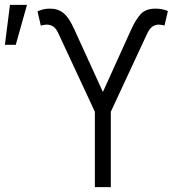

<svg xmlns="http://www.w3.org/2000/svg" viewBox="-48 -773 752 793"><path d="M343.8 0V-311.5L195.3 -630.4Q184.6 -654.8 172.9 -662.8Q161.1 -670.9 145 -671.4Q138.7 -670.9 132.1 -669.9Q125.5 -668.9 120.6 -667L106.9 -726.1Q121.1 -732.4 132.8 -734.9Q144.5 -737.3 157.7 -737.3Q190.4 -737.8 213.6 -719.5Q236.8 -701.2 259.3 -650.9L377 -393.1L493.7 -650.9Q513.7 -694.3 534.2 -715.8Q554.7 -737.3 594.2 -737.3Q607.9 -737.3 619.9 -735.1Q631.8 -732.9 645.5 -727.5L631.3 -667Q627 -668.9 620.6 -669.9Q614.3 -670.9 607.9 -671.4Q592.3 -670.9 580.6 -662.6Q568.8 -654.3 558.1 -630.4L409.7 -311.5V0ZM-27.8 -587.9 -6.8 -752.9H63.5L17.1 -587.9Z"/></svg>

Font: Inter Tight Light
Style: Regular
Weight: 300
Designer: Rasmus Andersson
Foundry: rsms
Version: Version 3.004